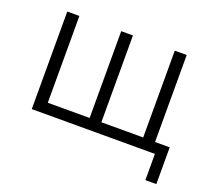

<svg xmlns="http://www.w3.org/2000/svg" viewBox="-109 -644 1028 923"><g transform="rotate(20 404.5 -182.5)"><path d="M717 134V0H87V-499H149V-55H363V-499H423V-55H637V-499H698V-54H773V134Z"/></g></svg>

Font: Nunitoga
Style: Light
Weight: 300
Designer: Vernon Adams
Foundry: Vernon Adams
Version: Version 1.0